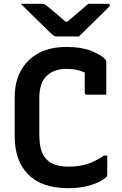

<svg xmlns="http://www.w3.org/2000/svg" viewBox="-20 -966 640 1006"><path d="M338 20Q199 20 128 -51.5Q57 -123 57 -252V-456Q57 -536 89 -595Q121 -654 181.5 -687Q242 -720 329 -720Q405 -720 456.5 -700Q508 -680 532 -655Q537 -650 537 -639V-470H435Q424 -470 424 -481V-586Q403 -596 379.5 -600.5Q356 -605 327 -605Q262 -605 224 -568Q186 -531 186 -453V-262Q186 -216 195 -183Q204 -150 226 -129Q246 -109 275 -101Q304 -93 339 -93Q395 -93 437 -106.5Q479 -120 525 -151H542V-53Q542 -43 537 -38Q513 -15 460 2.5Q407 20 338 20ZM394 -775H275Q268 -775 262.5 -778.5Q257 -782 243 -795Q233 -805 206.5 -830.5Q180 -856 148.5 -887.5Q117 -919 89 -946H197Q208 -946 212.5 -944Q217 -942 225 -936Q239 -925 263.5 -904Q288 -883 324 -852H333Q367 -882 394 -904.5Q421 -927 443 -946H544Q556 -946 556 -939Q556 -935 552 -931Q548 -927 534 -913Q517 -896 490.5 -870Q464 -844 438 -818.5Q412 -793 394 -775Z"/></svg>

Font: Recursive Mn Lnr St SmB
Style: Regular
Weight: 600
Monospace: yes
Version: Version 1.079;hotconv 1.0.112;makeotfexe 2.5.65598; ttfautoh